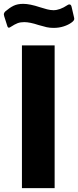

<svg xmlns="http://www.w3.org/2000/svg" viewBox="-43 -978 406 998"><path d="M241 -742V0H71V-742ZM236 -833Q216 -833 200 -836.5Q184 -840 157 -848Q112 -863 83 -863Q63 -863 48.5 -857.5Q34 -852 14 -839Q7 -834 3 -834Q-3 -834 -6 -846L-21 -893Q-23 -901 -23 -903Q-23 -911 -15 -919Q7 -938 27.5 -948Q48 -958 78 -958Q112 -958 166 -940Q184 -934 202 -929.5Q220 -925 235 -925Q268 -925 307 -951Q312 -955 318 -955Q326 -955 329 -943L342 -887Q343 -885 343 -880Q343 -871 329 -861Q313 -849 288.5 -841Q264 -833 236 -833Z"/></svg>

Font: Morrison
Style: Bold
Weight: 700
Designer: Pablo Impallari, Rodrigo Fuenzalida (Modified by Dan O. Williams)
Version: Version 0.03;June 6, 2019;FontCreator 11.5.0.2425 64-bit; tt